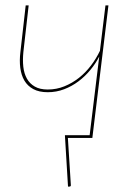

<svg xmlns="http://www.w3.org/2000/svg" viewBox="-20 -510 484 710"><path d="M75 -490H86L66.5 -318Q63.5 -288.5 66.2 -263.2Q69 -238 79.5 -219.2Q90 -200.5 108.8 -189.8Q127.5 -179 156.5 -179Q189 -179 218 -190.8Q247 -202.5 271.8 -222Q296.5 -241.5 316.2 -267.5Q336 -293.5 349.5 -322L370 -490H381L321.5 0H231L242 174.5Q242.5 180 236 180H231.5L220 -10H311.5L347 -301Q334 -275.5 314.5 -251.8Q295 -228 270.5 -209.5Q246 -191 217.2 -180Q188.5 -169 156.5 -169Q124.5 -169 103.2 -180.5Q82 -192 70.2 -212Q58.5 -232 55 -259.2Q51.5 -286.5 55.5 -318Z"/></svg>

Font: Lato Hairline
Style: Italic
Weight: 100
Italic angle: -7°
Designer: Lukasz Dziedzic
Foundry: tyPoland Lukasz Dziedzic
Version: Version 2.007; 2014-02-27